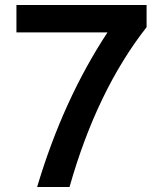

<svg xmlns="http://www.w3.org/2000/svg" viewBox="-20 -750 640 770"><path d="M567.9 -641.1Q368.2 -386.2 258.8 0H128.9Q232.4 -348.1 411.1 -620.1H45.9V-730H567.9Z"/></svg>

Font: Nacelle SemiBold
Style: Regular
Weight: 600
Designer: Sora Sagano
Foundry: Sora Sagano
Version: Version 1.000;FEAKit 1.0